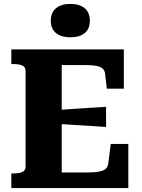

<svg xmlns="http://www.w3.org/2000/svg" viewBox="-20 -963 726 983"><path d="M637 -226V0H38V-75H49Q76 -75 93.5 -82Q111 -89 111 -111V-599Q111 -621 93.5 -628Q76 -635 49 -635H38V-710H614V-509H527L518 -586Q516 -604 503.5 -613.5Q491 -623 468.5 -626.5Q446 -630 413 -630H296V-80H418Q448 -80 469.5 -82Q491 -84 504.5 -89Q518 -94 525 -102.5Q532 -111 534 -124L547 -226ZM274 -400Q316 -403 357.5 -405.5Q399 -408 440.5 -411Q482 -414 523 -416V-313Q482 -316 440.5 -318.5Q399 -321 357.5 -323.5Q316 -326 274 -329ZM340 -772Q294 -772 267 -793.5Q240 -815 240 -857Q240 -899 267 -921Q294 -943 340 -943Q387 -943 413.5 -921Q440 -899 440 -857Q440 -815 413.5 -793.5Q387 -772 340 -772Z"/></svg>

Font: Roboto Serif 20pt
Style: Bold
Weight: 700
Version: Version 1.008